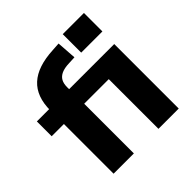

<svg xmlns="http://www.w3.org/2000/svg" viewBox="-190 -888 1044 1044"><g transform="rotate(-45 332.5 -366.0)"><path d="M101 0V-382H7V-496H143L101 -459V-486Q101 -593 161 -648Q221 -703 343 -709L390 -712L398 -598L356 -596Q319 -595 297 -585Q275 -575 265 -557Q255 -539 255 -511V-481L245 -496H602V0H446V-382H257V0ZM442 -590V-732H605V-590Z"/></g></svg>

Font: Nunito Sans 10pt ExtraBold
Style: Regular
Weight: 800
Designer: Vernon Adams
Foundry: Vernon Adams
Version: Version 3.101;gftools[0.9.27]